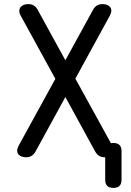

<svg xmlns="http://www.w3.org/2000/svg" viewBox="-20 -760 640 940"><path d="M517 -682 349 -375 523 -59Q528 -60 535 -60Q555 -60 565 -50Q575 -40 575 -20V120Q575 140 565 150Q555 160 535 160Q515 160 505 150Q495 140 495 120V10H493Q476 10 464.5 2.5Q453 -5 445 -20L300 -285L155 -20Q147 -5 135.5 2.5Q124 10 107 10Q96 10 86 6.5Q76 3 70 -4.5Q64 -12 64 -22.5Q64 -33 72 -48L251 -374L82 -682Q74 -696 74.5 -707Q75 -718 81 -725.5Q87 -733 97 -736.5Q107 -740 119 -740Q134 -740 145.5 -733Q157 -726 165 -711L300 -465L435 -711Q443 -726 454.5 -733Q466 -740 482 -740Q493 -740 503 -736.5Q513 -733 519 -725.5Q525 -718 525 -707.5Q525 -697 517 -682Z"/></svg>

Font: Maple Mono NL
Style: Regular
Weight: 400
Monospace: yes
Designer: subframe7536
Version: Version 7.000